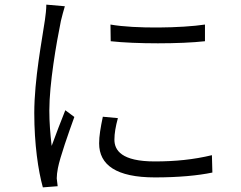

<svg xmlns="http://www.w3.org/2000/svg" viewBox="-20 -777 1040 829"><path d="M457 -671 458 -599C564 -587 760 -587 865 -599V-671C767 -656 564 -652 457 -671ZM489 -267 424 -273C414 -225 408 -190 408 -158C408 -65 482 -11 649 -11C750 -11 835 -19 897 -32L895 -107C816 -88 737 -80 648 -80C505 -80 474 -128 474 -174C474 -201 479 -230 489 -267ZM260 -750 180 -757C180 -736 177 -713 174 -691C162 -607 128 -435 128 -289C128 -154 145 -40 165 32L229 27C228 17 226 4 225 -7C225 -18 227 -37 230 -51C239 -98 276 -203 301 -272L262 -301C245 -259 220 -194 203 -147C197 -201 193 -247 193 -300C193 -415 223 -589 243 -687C247 -705 255 -733 260 -750Z"/></svg>

Font: Noto Sans CJK HK DemiLight
Style: Regular
Weight: 350
Designer: Ryoko NISHIZUKA 西塚涼子 (kana, bopomofo & ideographs); Paul D. Hunt (Latin, Greek & Cyrillic); Sandoll Communications 산돌커뮤니
Foundry: Adobe
Version: Version 2.004;hotconv 1.0.118;makeotfexe 2.5.65603